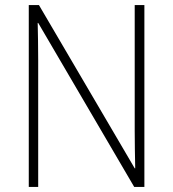

<svg xmlns="http://www.w3.org/2000/svg" viewBox="-20 -734 680 754"><path d="M547 0V-714H509V-221C509 -178 510 -120 511 -73H509L133 -714H93V0H130V-497C130 -553 129 -597 128 -644H130L507 0Z"/></svg>

Font: Noto Sans Myanmar SemiCondensed ExtraLight
Style: Regular
Weight: 200
Width: 4
Designer: Monotype Design Team
Foundry: Monotype Imaging Inc.
Version: Version 2.107